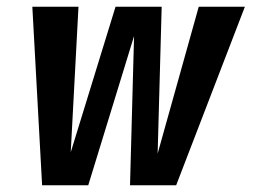

<svg xmlns="http://www.w3.org/2000/svg" viewBox="-20 -550 760 570"><path d="M105 0H242L378 -443L366 0H503L707 -530H570L448 -94L460 -530H323L190 -98L213 -530H76Z"/></svg>

Font: Iosevka Sparkle Extrabold
Style: Italic
Weight: 800
Italic angle: -9°
Designer: Belleve Invis
Foundry: Belleve Invis
Version: Version 4.5.0; ttfautohint (v1.8.3)